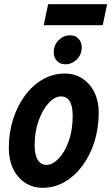

<svg xmlns="http://www.w3.org/2000/svg" viewBox="-20 -883 530 914"><path d="M22 -178Q22 -252 42.5 -316Q63 -380 99.5 -429Q136 -478 184.5 -505.5Q233 -533 288 -533Q336 -533 372.5 -509Q409 -485 429.5 -443Q450 -401 450 -348Q450 -273 429.5 -208Q409 -143 372 -93.5Q335 -44 287 -16.5Q239 11 184 11Q136 11 99.5 -13Q63 -37 42.5 -79.5Q22 -122 22 -178ZM145 -192Q145 -145 160 -121.5Q175 -98 201 -98Q230 -98 259 -128Q288 -158 307 -210.5Q326 -263 326 -332Q326 -424 270 -424Q241 -424 212.5 -393.5Q184 -363 164.5 -310.5Q145 -258 145 -192ZM236 -634Q236 -669 259.5 -692Q283 -715 313 -715Q338 -715 353.5 -699Q369 -683 369 -658Q369 -623 345.5 -600Q322 -577 291 -577Q266 -577 251 -593Q236 -609 236 -634ZM188 -763 209 -863H490L469 -763Z"/></svg>

Font: Radio Canada Condensed SemiBold
Style: Italic
Weight: 600
Width: 3
Italic angle: -12°
Designer: Charles Daoud, Etienne Aubert Bonn, Alexandre Saumier Demers, Jacques Le Bailly
Foundry: Radio-Canada
Version: Version 2.104; ttfautohint (v1.8.4.7-5d5b);gftools[0.9.28.de